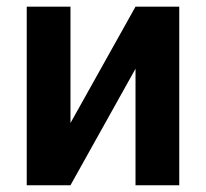

<svg xmlns="http://www.w3.org/2000/svg" viewBox="-20 -548 609 568"><path d="M188.5 -184.1 380.9 -528.3H510.3V0H380.9V-344.7L188.5 0H59.1V-528.3H188.5Z"/></svg>

Font: Roboto SemiBold
Style: Regular
Weight: 600
Designer: Christian Robertson
Foundry: Google
Version: Version 3.009; 2024